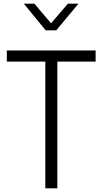

<svg xmlns="http://www.w3.org/2000/svg" viewBox="-20 -1018 553 1038"><path d="M225 -685H17V-745H497V-685H290V0H225ZM109 -998H166L256 -892L347 -998H404L284 -854H227Z"/></svg>

Font: Eudoxus Sans Light
Style: Regular
Weight: 300
Designer: Stijn de Vries
Foundry: tokotype
Version: Version 2.005